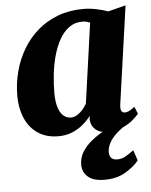

<svg xmlns="http://www.w3.org/2000/svg" viewBox="-55 -600 686 871"><g transform="rotate(-5 288.5 -165.0)"><path d="M486 -106Q484 -86.5 489 -78.5Q494 -70.5 504.5 -70.5Q512.5 -70.5 523 -75.2Q533.5 -80 549 -92.5L562.5 -60.5Q555 -49.5 535 -32.5Q515 -15.5 485.5 -2.5Q456 10.5 418 10.5Q383.5 10.5 363.5 -7Q343.5 -24.5 342 -53.5L344 -69.5Q330 -50.5 308.5 -32Q287 -13.5 258.8 -1.5Q230.5 10.5 195 10.5Q139.5 10.5 101.2 -15.5Q63 -41.5 43.8 -86.5Q24.5 -131.5 24.5 -188Q24.5 -245 38.8 -299Q53 -353 80.5 -399.2Q108 -445.5 148.2 -480.5Q188.5 -515.5 241 -535.2Q293.5 -555 357 -555Q386.5 -555 417 -548.5Q447.5 -542 469 -534L549.5 -554.5ZM382.5 -490Q376 -493.5 367 -495.8Q358 -498 347.5 -498Q312.5 -498 286.5 -478.8Q260.5 -459.5 242.5 -427Q224.5 -394.5 213.5 -354Q202.5 -313.5 197.8 -270.5Q193 -227.5 193 -187.5Q193 -148 201.2 -121.5Q209.5 -95 224.5 -82Q239.5 -69 259.5 -69Q269.5 -69 279.2 -73.5Q289 -78 298.5 -85.8Q308 -93.5 316.5 -104Q325 -114.5 331.5 -126.5ZM387 225.5Q335.5 225.5 310.8 203.8Q286 182 286 149Q286 117 302.2 90.5Q318.5 64 344.5 43Q370.5 22 400.5 5.2Q430.5 -11.5 457.5 -24.5L481.5 -34.5L519.5 -24Q483.5 -2.5 460.5 18.8Q437.5 40 426.8 60.8Q416 81.5 415.5 100.5Q415.5 121.5 425.5 130Q435.5 138.5 451 138.5Q471.5 138.5 488.8 128.8Q506 119 527 103.5L543 151Q523 177 483 201.2Q443 225.5 387 225.5Z"/></g></svg>

Font: Merriweather 48pt Black
Style: Italic
Weight: 900
Italic angle: -7.8°
Version: Version 2.101